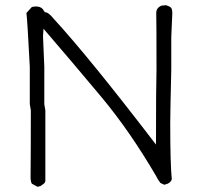

<svg xmlns="http://www.w3.org/2000/svg" viewBox="-20 -722 768 741"><path d="M125 -1 103 -13Q98 -21 98 -39Q99 -129 99 -296L95 -320V-464Q86 -639 82 -672L103 -695Q112 -697 119 -697Q136 -697 145 -687L153 -675Q167 -675 186 -651Q324 -501 582 -164Q582 -387 584 -452Q584 -650 583 -672Q583 -691 602 -700L620 -702Q637 -697 641 -691Q645 -685 645 -671L641 -578V-452Q637 -287 637 -245Q637 -90 643 -30Q638 -14 614 -9L599 -16Q586 -34 584 -40Q482 -215 371 -348Q260 -481 148 -611L146 -582L151 -464V-320L155 -296V-23Q154 -17 148.5 -12.5Q143 -8 140 -6.5Q137 -5 136 -4Z"/></svg>

Font: Yozai
Style: Regular
Weight: 400
Designer: LXGW / Y.OzVox
Foundry: LXGW / Y.OzVox
Version: Version 0.861;October 22, 2024